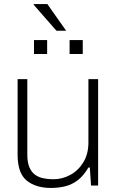

<svg xmlns="http://www.w3.org/2000/svg" viewBox="-20 -917 578 949"><path d="M232 12Q157 12 112 -24.5Q67 -61 67 -153V-526H115V-153Q115 -115 125 -91Q135 -67 152.5 -54Q170 -41 193.5 -36Q217 -31 244 -31Q287 -31 326.5 -52Q366 -73 391.5 -114Q417 -155 417 -213V-526H465V0H430L424 -89H417Q393 -48 364 -26Q335 -4 301.5 4Q268 12 232 12ZM148 -650V-719H213V-650ZM324 -650V-719H389V-650ZM307 -765H259L146 -894L147 -897H214Z"/></svg>

Font: Archivo Thin
Style: Regular
Weight: 250
Designer: Hector Gatti
Foundry: Omnibus-Type
Version: Version 2.001